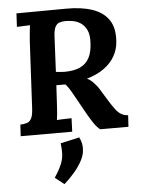

<svg xmlns="http://www.w3.org/2000/svg" viewBox="-64 -751 809 1095"><g transform="rotate(-5 340.5 -204.0)"><path d="M354 -702Q442 -703 505 -682Q568 -661 600 -614Q632 -567 625 -487Q622 -445 600.5 -407Q579 -369 539 -340Q499 -311 440 -294Q449 -290 458 -283.5Q467 -277 475.5 -268Q484 -259 492 -249.5Q500 -240 506 -230L549 -160Q570 -126 585.5 -106Q601 -86 617.5 -76.5Q634 -67 656 -66L652 0H490Q473 -13 456 -37.5Q439 -62 421 -94L354 -214Q343 -234 333.5 -248Q324 -262 315 -272Q305 -272 296.5 -272Q288 -272 280.5 -272Q273 -272 263 -272L257 -165Q256 -137 253.5 -112Q251 -87 249 -74Q260 -75 277 -75.5Q294 -76 310 -76.5Q326 -77 333 -77L330 0H35L39 -66Q61 -67 77 -72Q93 -77 102.5 -95Q112 -113 114 -153L134 -536Q136 -563 138.5 -588Q141 -613 143 -626Q127 -625 103 -624.5Q79 -624 68 -623L72 -700Q143 -701 213.5 -701Q284 -701 354 -702ZM349 -632Q328 -632 312.5 -627Q297 -622 288 -605Q279 -588 277 -553L267 -348Q278 -347 290 -345.5Q302 -344 315 -344Q371 -344 406 -360.5Q441 -377 458.5 -410.5Q476 -444 478 -495Q481 -543 467 -570.5Q453 -598 431.5 -611.5Q410 -625 387 -628.5Q364 -632 349 -632ZM260 294 208 253Q237 209 249 179Q261 149 262 121.5Q263 94 259 60L367 36Q376 53 380 71.5Q384 90 382 108Q381 137 363.5 170Q346 203 318.5 235Q291 267 260 294Z"/></g></svg>

Font: Lora
Style: Bold Italic
Weight: 700
Italic angle: -3°
Designer: Olga Karpushina, Alexei Vanyashin (Cyrillic)
Foundry: Cyreal
Version: Version 3.004